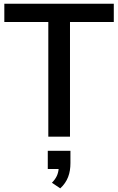

<svg xmlns="http://www.w3.org/2000/svg" viewBox="-20 -739 639 1038"><path d="M358.4 0V-620.1H595.2V-718.8H3.4V-620.1H241.2V0ZM305.7 279.3C345.7 242.7 360.8 197.8 360.8 142.6V76.2H238.3V174.8H296.9C294.4 201.7 284.7 224.6 260.7 249Z"/></svg>

Font: Winston Medium
Style: Regular
Weight: 500
Designer: Vernon Adams, Kim Jin-seong, David Berlow, Cristiano Sobral
Foundry: The Winston Project Authors
Version: Version 3.004